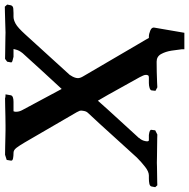

<svg xmlns="http://www.w3.org/2000/svg" viewBox="-28 -674 804 817"><g transform="rotate(-90 374.5 -266.0)"><path d="M520 -2Q502 -2 476.5 -1.5Q451 -1 431 0Q411 1 411 1L396 -7L398 -24Q399 -29 408.5 -32Q418 -35 429 -35H452Q463 -35 463 -42Q464 -44 464 -46Q464 -53 461 -59.5Q458 -66 454 -74Q429 -118 404.5 -163Q380 -208 354 -252Q317 -210 275 -164.5Q233 -119 195 -77H196Q185 -66 182 -50Q179 -35 186 -35H208Q232 -32 230 -24L228 -8L210 1Q210 1 194 0.5Q178 0 156 0Q134 0 115 -0.5Q96 -1 90 -1Q88 -1 73.5 -0.5Q59 0 40.5 0Q22 0 8 0.5Q-6 1 -6 1L-14 -8L-11 -24Q-9 -31 1 -33Q11 -35 23 -35H36Q52 -35 72.5 -51Q93 -67 112 -86Q158 -136 206.5 -190Q255 -244 301 -293Q306 -298 308 -303Q310 -308 311 -315Q313 -324 311 -329.5Q309 -335 305 -342L176 -564Q163 -586 153.5 -598.5Q144 -611 132 -611H130Q119 -611 108.5 -613Q98 -615 99 -622L102 -640L124 -647Q137 -647 159.5 -646.5Q182 -646 203 -645.5Q224 -645 229 -645Q231 -645 247.5 -645Q264 -645 287 -645.5Q310 -646 331 -646.5Q352 -647 364 -647Q364 -647 367.5 -646Q371 -645 381 -645L377 -622Q374 -611 349 -611H309Q309 -611 308.5 -609.5Q308 -608 307 -604V-599Q307 -586 315 -572L404 -406Q442 -447 480.5 -489Q519 -531 556 -572Q569 -588 572 -603Q574 -611 574 -611H541Q531 -613 523.5 -615.5Q516 -618 517 -622L520 -638L532 -647Q540 -647 556.5 -646.5Q573 -646 591.5 -646Q610 -646 625 -645.5Q640 -645 644 -645Q646 -645 660 -645.5Q674 -646 693.5 -646.5Q713 -647 730 -647.5Q747 -648 754 -648L763 -638L760 -622Q759 -618 754.5 -614.5Q750 -611 727 -611H711Q698 -611 681.5 -602Q665 -593 636 -561L464 -372Q460 -366 456.5 -359.5Q453 -353 451 -345Q451 -343 450.5 -341Q450 -339 450 -337Q450 -327 458 -314L592 -85Q606 -62 613.5 -48.5Q621 -35 621 -35H627Q638 -35 652.5 -29Q667 -23 665 -12L643 116H573V106Q571 87 567 61.5Q563 36 552.5 17Q542 -2 520 -2Z"/></g></svg>

Font: Libertinus Serif Semibold Italic
Style: Regular
Weight: 600
Italic angle: -11.5°
Designer: Philipp H. Poll, Khaled Hosny
Foundry: Caleb Maclennan
Version: Version 7.051;RELEASE